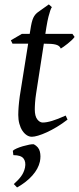

<svg xmlns="http://www.w3.org/2000/svg" viewBox="-20 -594 355 862"><path d="M283.2 -57.1Q259.3 -38.6 235.4 -24.2Q211.4 -9.8 189.9 0Q168.5 9.8 151.1 14.9Q133.8 20 123 20Q110.8 20 99.9 12.7Q88.9 5.4 80.3 -7.6Q71.8 -20.5 66.9 -38.6Q62 -56.6 62 -78.1Q62 -87.4 62.5 -96.7Q63 -106 63.7 -116Q64.5 -126 65.7 -137.2Q66.9 -148.4 68.8 -162.1L106.4 -397.9H36.1L28.8 -413.1L78.1 -441.9H113.3L116.2 -459Q119.1 -479 122.3 -492.2Q125.5 -505.4 129.6 -514.2Q133.8 -522.9 138.7 -528.6Q143.6 -534.2 149.9 -539.1L199.2 -574.2L212.9 -562Q209.5 -557.6 205.6 -546.4Q202.1 -536.6 197.5 -518.6Q192.9 -500.5 188 -470.2L183.6 -441.9H305.2L314.9 -428.2Q310.1 -421.4 301.5 -413.3Q293 -405.3 283.7 -397.9Q274.4 -390.6 265.9 -384.5Q257.3 -378.4 252.9 -376Q250 -382.8 244.9 -387Q239.7 -391.1 231 -393.6Q222.2 -396 209.2 -397Q196.3 -397.9 178.2 -397.9H176.8L142.1 -173.8Q140.6 -164.6 139.4 -154.1Q138.2 -143.6 137.5 -134Q136.7 -124.5 136.5 -116.2Q136.2 -107.9 136.2 -103Q136.2 -72.8 147.2 -58.3Q158.2 -43.9 171.9 -43.9Q189 -43.9 213.6 -51.3Q238.3 -58.6 274.9 -75.2ZM159.2 131.3Q151.9 164.1 125.2 194.1Q98.6 224.1 56.6 247.6L42 232.4Q63 213.9 75.2 197Q87.4 180.2 92.3 158.2Q97.2 132.8 85.7 117.7Q74.2 102.5 40 102.5L37.6 83Q42 78.1 54.7 72.5Q67.4 66.9 82.5 62.5Q97.7 58.1 111.6 55.4Q125.5 52.7 131.8 53.7Q153.8 65.4 158.9 86.2Q164.1 106.9 159.2 131.3Z"/></svg>

Font: Gentium Plus Phon
Style: Italic
Weight: 400
Italic angle: -8°
Designer: J. Victor Gaultney, Annie Olsen, Iska Routamaa, Becca Hirsbrunner
Foundry: SIL International
Version: Version 5.000